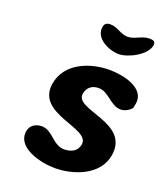

<svg xmlns="http://www.w3.org/2000/svg" viewBox="-137 -825 788 923"><g transform="rotate(20 257.0 -363.5)"><path d="M63 -113C49 -22 185 7 252 7C346 7 473 -36 490 -147C517 -323 243 -287 257 -375C262 -407 285 -427 320 -427C373 -427 400 -366 454 -366C473 -366 495 -378 508 -393C509 -397 512 -413 513 -417C527 -505 405 -527 339 -527C243 -527 121 -484 103 -369C78 -206 350 -233 336 -145C330 -107 298 -93 263 -93C206 -93 182 -161 126 -161C96 -161 68 -145 63 -113ZM236 -708C227 -648 303 -613 354 -613C400 -613 489 -657 497 -710C501 -733 483 -734 466 -734C431 -734 400 -706 365 -706C329 -706 306 -734 269 -734C250 -734 239 -728 236 -708Z"/></g></svg>

Font: Asimov Print
Style: Regular
Weight: 500
Designer: Google
Version: Version 2.000980: 2014